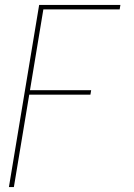

<svg xmlns="http://www.w3.org/2000/svg" viewBox="-20 -540 540 775"><path d="M16 215 138 -520H466L463 -502H155L101 -176H348L345 -158H98L36 215Z"/></svg>

Font: Iosevka SS18 Thin
Style: Italic
Weight: 100
Italic angle: -9°
Monospace: yes
Designer: Belleve Invis
Foundry: Belleve Invis
Version: Version 25.1.1; ttfautohint (v1.8.4)